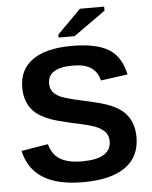

<svg xmlns="http://www.w3.org/2000/svg" viewBox="-59 -935 786 994"><g transform="rotate(-5 333.5 -438.0)"><path d="M627.9 -198.2Q627.9 -97.2 553 -43.7Q478 9.8 333 9.8Q200.7 9.8 125.5 -37.1Q50.3 -84 28.8 -179.2L168 -202.1Q182.1 -147.5 223.1 -122.8Q264.2 -98.1 336.9 -98.1Q487.8 -98.1 487.8 -189.9Q487.8 -219.2 470.5 -238.3Q453.1 -257.3 421.6 -270Q390.1 -282.7 300.8 -300.8Q223.6 -318.8 193.4 -329.8Q163.1 -340.8 138.7 -355.7Q114.3 -370.6 97.2 -391.6Q80.1 -412.6 70.6 -440.9Q61 -469.2 61 -505.9Q61 -599.1 131.1 -648.7Q201.2 -698.2 335 -698.2Q462.9 -698.2 527.1 -658.2Q591.3 -618.2 609.9 -525.9L470.2 -506.8Q459.5 -551.3 426.5 -573.7Q393.6 -596.2 332 -596.2Q201.2 -596.2 201.2 -514.2Q201.2 -487.3 215.1 -470.2Q229 -453.1 256.3 -441.2Q283.7 -429.2 367.2 -411.1Q466.3 -390.1 509 -372.3Q551.8 -354.5 576.7 -330.8Q601.6 -307.1 614.7 -274.2Q627.9 -241.2 627.9 -198.2ZM271 -747.1V-762.2L394 -886.2H520V-865.2L354 -747.1Z"/></g></svg>

Font: Arial
Style: Bold
Weight: 700
Designer: Steve Matteson
Foundry: Ascender Corporation
Version: Version 2.00.3